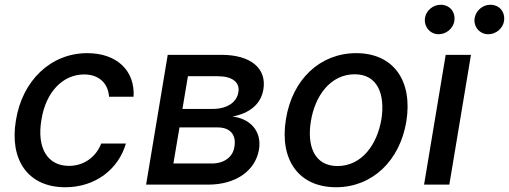

<svg xmlns="http://www.w3.org/2000/svg" viewBox="-20 -776 2139 807"><path d="M254.3 11C382.8 11 478.3 -66.4 509.2 -172.6H405.5C382.1 -113.6 330.6 -78.8 269.9 -78.8C179.7 -78.8 133.9 -153.8 154.1 -272.7C172.6 -389.6 244.3 -463.1 333.5 -463.1C400.9 -463.1 435.4 -420.5 438.2 -369.3H541.5C547.9 -479.4 470.9 -552.6 346.9 -552.6C192.8 -552.6 73.5 -436.8 46.9 -270.2C19.2 -105.8 95.9 11 254.3 11Z M594.1 0H854.8C974.1 0 1053.6 -60.4 1068.5 -147C1081.7 -228 1028.1 -278.1 957 -286.2C1025.6 -299 1076.3 -335.6 1087 -399.9C1101.9 -489 1033.4 -545.5 910.9 -545.5H685ZM708.8 -88.8 734.4 -240.4H895.2C947.1 -240.4 974.1 -209.9 965.2 -158.7C958.8 -116.1 922.6 -88.8 869.7 -88.8ZM746.8 -318.2 769.9 -455.6H896C956 -455.6 989.3 -430 981.9 -388.5C975.1 -345.2 933.6 -318.2 873.9 -318.2Z M1392.4 11C1543.7 11 1660.5 -99.1 1687.9 -265.6C1715.6 -437.9 1632.8 -552.6 1477.3 -552.6C1325.3 -552.6 1208.5 -442.5 1181.8 -274.9C1153.8 -103.7 1236.2 11 1392.4 11ZM1286.6 -266C1303.6 -372.9 1368.6 -463.8 1471.2 -463.8C1568.5 -463.8 1599.1 -377.5 1583.1 -274.9C1565.3 -168 1500.4 -78.1 1398.4 -78.1C1300.4 -78.1 1269.9 -163.7 1286.6 -266Z M1762.4 0H1868.6L1959.5 -545.5H1853.3ZM1766.3 -700.6C1760.7 -664.4 1787.6 -632.1 1823.5 -632.1C1856.9 -632.1 1884.9 -657.7 1889.6 -687.1C1895.6 -725.9 1870.4 -756 1831.7 -756C1801.5 -756 1771 -732.6 1766.3 -700.6ZM1975.1 -700.6C1968.8 -663.4 1996.4 -632.1 2032.3 -632.1C2065.7 -632.1 2093.8 -657.7 2098.4 -687.1C2104.4 -725.9 2079.2 -756 2040.5 -756C2010.3 -756 1980.5 -732.6 1975.1 -700.6Z"/></svg>

Font: Margiela Sans Medium
Style: Italic
Weight: 500
Italic angle: -9.39999°
Designer: Stefan Endress, Andreas Faust
Version: Version 1.100;FEAKit 1.0